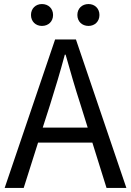

<svg xmlns="http://www.w3.org/2000/svg" viewBox="-20 -928 647 948"><path d="M417 -800C448 -800 471 -822 471 -854C471 -886 448 -908 417 -908C385 -908 362 -886 362 -854C362 -822 385 -800 417 -800ZM187 -800C219 -800 242 -822 242 -854C242 -886 219 -908 187 -908C156 -908 133 -886 133 -854C133 -822 156 -800 187 -800ZM191 -298 227 -410C253 -493 277 -572 300 -658H304C328 -573 351 -493 378 -410L413 -298ZM506 0H604L355 -733H252L3 0H97L168 -224H436Z"/></svg>

Font: Noto Sans T Chinese Regular
Style: Regular
Weight: 400
Designer: Ryoko NISHIZUKA (kana & ideographs); Paul D. Hunt (Latin, Greek & Cyrillic); Wenlong ZHANG (bopomofo); Sandoll Communica
Foundry: Adobe Systems Incorporated
Version: Version 1.000;PS 1;hotconv 1.0.78;makeotf.lib2.5.61930